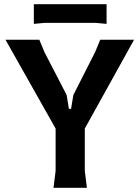

<svg xmlns="http://www.w3.org/2000/svg" viewBox="-20 -888 660 908"><path d="M233 0 243 -80V-280L6 -700H166L190 -642L295 -439L306 -373H316L327 -439L430 -642L454 -700H614L381 -280V-80L391 0ZM140 -868H484V-775L432 -780H192L140 -775Z"/></svg>

Font: AR One Sans
Style: Bold
Weight: 700
Designer: Niteesh Yadav
Foundry: Niteesh Yadav
Version: Version 1.001;gftools[0.9.33]